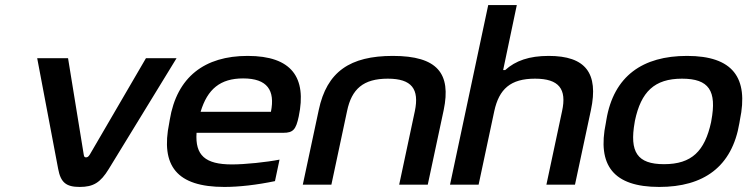

<svg xmlns="http://www.w3.org/2000/svg" viewBox="-20 -730 2954 759"><path d="M127 -500 210 -62C220 -9 241 9 295 9C349 9 377 -8 410 -62L678 -500H557L335 -119C329 -109 324 -108 320 -108C316 -108 312 -109 311 -119L249 -500Z M1161 -270C1193 -423 1134 -509 959 -509C789 -509 679 -426 651 -256L649 -244C614 -74 679 9 867 9C925 9 995 1 1067 -14L1085 -99C1035 -89 949 -80 897 -80C791 -80 751 -116 757 -205H1100C1139 -205 1150 -218 1161 -270ZM773 -288C800 -378 851 -420 941 -420C1037 -420 1068 -373 1051 -288Z M1240 -295 1177 0H1290L1352 -291C1370 -378 1416 -419 1513 -419C1608 -419 1638 -378 1620 -291L1558 0H1671L1734 -295C1764 -439 1710 -509 1533 -509C1364 -509 1272 -447 1240 -295Z M1910 -710 1759 0H1872L1934 -291C1953 -378 1998 -419 2095 -419C2190 -419 2221 -378 2202 -291L2140 0H2253L2316 -295C2347 -441 2295 -509 2149 -509C2072 -509 2018 -490 1977 -453H1969L2023 -710Z M2377 -256 2375 -244C2340 -76 2405 9 2586 9C2761 9 2874 -70 2903 -244L2905 -256C2940 -423 2877 -509 2696 -509C2521 -509 2406 -430 2377 -256ZM2489 -247 2490 -253C2514 -367 2567 -419 2676 -419C2783 -419 2814 -371 2792 -253L2791 -247C2766 -133 2715 -81 2605 -81C2499 -81 2468 -129 2489 -247Z"/></svg>

Font: LT Wave Medium
Style: Italic
Weight: 500
Designer: Daniel Lyons
Version: Version 2.5 (Glyphs App)